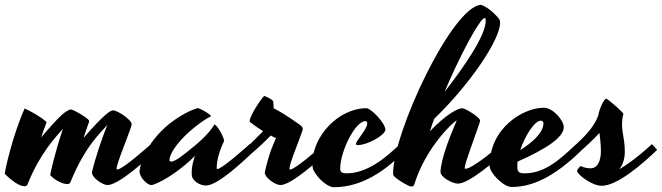

<svg xmlns="http://www.w3.org/2000/svg" viewBox="-86 -746 2765 802"><path d="M109 -236C81 -261 44 -280 17 -293C-34 -179 -66 -32 -66 -20C-42 5 -6 32 16 32C23 32 28 29 30 22C80 -104 146 -173 177 -208C145 -114 124 -23 124 -14C148 11 179 23 195 23C202 23 207 20 209 13C272 -141 337 -193 362 -224C339 -166 310 -80 298 -26C298 -3 343 27 363 27C409 27 524 -76 567 -120C560 -128 551 -138 545 -144C522 -124 425 -38 404 -38C402 -38 401 -39 401 -41C401 -63 446 -168 462 -218C463 -222 464 -225 464 -227C464 -246 404 -285 387 -285C375 -285 350 -270 263 -170C270 -192 277 -213 285 -234C287 -239 286 -243 284 -245C272 -259 220 -289 209 -289C189 -283 168 -269 86 -172C93 -194 101 -216 109 -236Z M819 -43C819 -57 821 -96 850 -157C850 -172 826 -216 811 -226C810 -227 809 -225 809 -225C785 -184 732 -141 732 -141C686 -103 647 -71 629 -71C624 -71 622 -74 622 -79C622 -94 638 -130 685 -177C685 -177 736 -229 794 -260C794 -260 796 -261 795 -262C790 -270 758 -289 743 -294C741 -295 740 -294 739 -294C670 -274 605 -215 605 -215C506 -125 497 -37 497 -30C497 -2 532 27 545 27C547 27 549 27 552 26C607 8 685 -50 728 -95C712 -45 715 -28 715 -17C715 10 750 29 774 29C825 29 934 -76 981 -120C974 -128 964 -139 958 -145C935 -124 840 -40 822 -40C820 -40 819 -41 819 -43Z M1178 -202C1180 -208 1178 -217 1170 -222C1170 -222 1108 -268 1057 -294C1057 -309 1056 -320 1055 -323C1052 -331 1021 -345 1018 -345C1012 -345 957 -263 957 -241C957 -238 958 -236 960 -235C960 -235 981 -218 1013 -198C991 -175 965 -150 948 -134L971 -110C993 -129 1024 -158 1045 -180C1052 -176 1059 -172 1067 -169C1061 -155 1039 -113 1020 -26C1020 -3 1065 27 1085 27C1131 27 1246 -76 1289 -120C1282 -128 1273 -138 1267 -144C1244 -124 1147 -38 1126 -38C1124 -38 1123 -39 1123 -41C1123 -63 1161 -152 1178 -202Z M1308 36C1428 36 1528 -35 1609 -120C1604 -126 1591 -135 1584 -143C1524 -86 1448 -22 1361 -22C1343 -22 1335 -27 1335 -41C1335 -114 1398 -240 1440 -240C1445 -240 1448 -236 1448 -230C1448 -206 1401 -159 1401 -145C1401 -141 1403 -140 1409 -140C1447 -140 1518 -178 1524 -203C1524 -232 1463 -294 1445 -294C1327 -294 1219 -176 1219 -64C1219 -50 1220 -41 1224 -34C1244 4 1285 36 1308 36Z M1858 -41C1856 -41 1855 -42 1855 -44C1855 -64 1900 -180 1917 -232C1918 -235 1920 -242 1919 -245C1912 -260 1857 -294 1845 -294C1828 -294 1780 -271 1710 -198C1715 -215 1721 -232 1728 -250C1882 -399 2003 -582 2003 -651C2003 -654 2002 -663 1998 -668C1986 -683 1953 -717 1923 -726C1802 -718 1556 -193 1556 -22C1556 -14 1559 -11 1563 -7C1578 7 1620 33 1632 33C1640 33 1643 30 1645 23C1691 -127 1807 -238 1822 -243C1796 -183 1756 -84 1754 -28C1754 -6 1803 21 1827 21C1873 21 1987 -76 2030 -120C2023 -128 2014 -138 2008 -144C1985 -124 1887 -41 1858 -41ZM1815 -461C1872 -582 1924 -671 1939 -671C1942 -671 1943 -667 1943 -660C1943 -599 1858 -474 1771 -362C1785 -395 1799 -428 1815 -461Z M2321 -144C2257 -84 2192 -22 2106 -22C2082 -22 2075 -28 2075 -48C2075 -55 2075 -63 2076 -71C2191 -122 2269 -171 2269 -215C2269 -242 2225 -296 2185 -296C2101 -296 1959 -213 1959 -53C1959 -25 2016 35 2051 35C2134 35 2226 -3 2345 -120ZM2173 -242C2180 -242 2184 -237 2184 -231C2184 -191 2135 -149 2087 -119C2108 -182 2148 -242 2173 -242Z M2312 -135 2335 -111C2359 -132 2395 -165 2418 -191C2421 -167 2424 -141 2424 -114C2424 -76 2411 -43 2381 -43C2354 -43 2344 -52 2340 -52C2336 -52 2324 -35 2324 -32C2330 -12 2389 30 2427 30C2493 30 2595 -59 2659 -120L2637 -144C2637 -144 2568 -78 2501 -39C2518 -60 2524 -90 2524 -111C2524 -180 2502 -210 2518 -270C2518 -276 2462 -325 2447 -334C2437 -334 2418 -293 2413 -264C2393 -207 2342 -164 2312 -135Z"/></svg>

Font: Yesteryear
Style: Regular
Weight: 400
Designer: Astigmatic (AOETI)
Foundry: Astigmatic (AOETI)
Version: Version 1.000